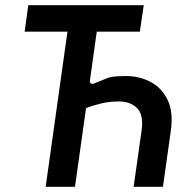

<svg xmlns="http://www.w3.org/2000/svg" viewBox="-20 -720 746 740"><path d="M495 0 526 -219Q534 -277 508.5 -303Q483 -329 438 -329Q400 -329 366.5 -320.5Q333 -312 309 -302L327 -410Q326 -401 331 -398Q336 -395 344 -399L399 -421Q415 -425 433 -426Q451 -427 465 -427Q516 -427 559 -405Q602 -383 625.5 -336Q649 -289 638 -213L608 0ZM156 0 240 -598H75L89 -700H534L519 -598H353L269 0Z"/></svg>

Font: Finlandica Medium
Style: Italic
Weight: 500
Italic angle: -8°
Designer: Niklas Ekholm, Juho Hiilivirta, Jaakko Suomalainen
Foundry: Helsinki Type Studio
Version: Version 1.063